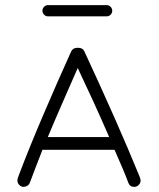

<svg xmlns="http://www.w3.org/2000/svg" viewBox="-20 -731 620 751"><path d="M505 0Q488 0 482 -16Q472 -43 458 -76Q444 -109 428 -145H146Q132 -109 119.5 -76.5Q107 -44 97 -17Q94 -9 87 -4.5Q80 0 72 0Q63 0 55.5 -7.5Q48 -15 48 -26Q48 -29 49.5 -34.5Q51 -40 58 -57Q75 -102 98.5 -160Q122 -218 149 -281Q176 -344 204 -408Q232 -472 258 -529Q265 -544 282 -544H286Q304 -544 310 -530Q337 -472 367.5 -405Q398 -338 427 -272.5Q456 -207 480 -150.5Q504 -94 519 -57Q527 -39 528.5 -33Q530 -27 530 -25Q530 -15 522.5 -7.5Q515 0 505 0ZM407 -195Q378 -262 346 -332Q314 -402 284 -465Q256 -401 225.5 -331.5Q195 -262 167 -195ZM168 -667Q159 -667 152.5 -673.5Q146 -680 146 -689Q146 -698 152.5 -704.5Q159 -711 168 -711H397Q406 -711 412.5 -704.5Q419 -698 419 -689Q419 -680 412.5 -673.5Q406 -667 397 -667Z"/></svg>

Font: Hubballi
Style: Regular
Weight: 400
Designer: Erin McLaughlin
Version: Version 1.000; ttfautohint (v1.8.3)